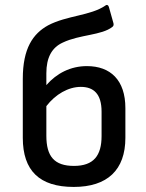

<svg xmlns="http://www.w3.org/2000/svg" viewBox="-20 -726 575 758"><path d="M271 12C404 12 475 -55 475 -182V-299C475 -410 416 -465 323 -465C259 -465 204 -437 163 -390V-437C163 -498 184 -538 228 -558C295 -590 381 -586 424 -620C429 -624 429 -629 428 -634L410 -698C408 -706 402 -709 396 -704C338 -664 244 -665 170 -626C110 -593 70 -535 70 -415V-182C70 -52 136 12 271 12ZM163 -190V-307C199 -354 250 -383 299 -383C350 -383 381 -355 381 -285V-189C381 -112 350 -71 272 -71C194 -71 163 -109 163 -190Z"/></svg>

Font: Sofia Sans Cond SemiBold
Style: Regular
Weight: 600
Width: 3
Designer: Botio Nikoltchev, Ani Petrova
Foundry: lettersoup
Version: Version 4.100